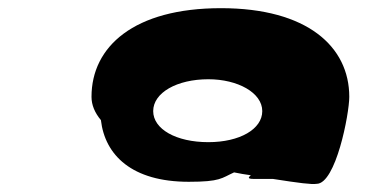

<svg xmlns="http://www.w3.org/2000/svg" viewBox="-20 -750 960 470"><path d="M204 -513C204 -493 212 -474 227 -456C237 -370 303 -305 442 -305C520 -305 522 -314 553 -328C567 -325 580 -323 594 -321C588 -316 585 -312 601 -312H648C712 -302 743 -298 755 -300C802 -300 835 -471 835 -513C835 -636 732 -730 521 -730C308 -730 204 -636 204 -513ZM355 -478C355 -523 413 -556 490 -556C562 -556 622 -523 622 -478C622 -434 567 -402 490 -402C411 -402 355 -434 355 -478Z"/></svg>

Font: Ampere
Style: UltExt
Weight: 400
Version: Version 1